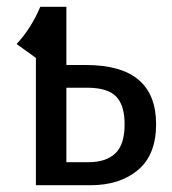

<svg xmlns="http://www.w3.org/2000/svg" viewBox="-20 -547 508 567"><path d="M441 -180Q441 -90 387.5 -45Q334 0 247 0H86V-376L29 -417Q72 -463 99 -527H176V-355H234Q441 -355 441 -180ZM348 -180Q348 -236 323 -262Q298 -288 236 -288H176V-68H241Q293 -68 320.5 -94Q348 -120 348 -180Z"/></svg>

Font: Fira Sans Condensed
Style: Regular
Weight: 400
Width: 3
Designer: bBox Type GmbH & Carrois Corporate GbR & Edenspiekermann AG
Foundry: bBox Type GmbH & Carrois Corporate GbR & Edenspiekermann AG
Version: Version 4.301